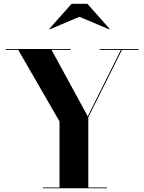

<svg xmlns="http://www.w3.org/2000/svg" viewBox="-20 -1014 776 1034"><path d="M407.5 -923.5 248 -856 245.5 -858.5 365.5 -993.5H450.5L570.5 -858.5L568 -856ZM210.5 -4.5H300.5V-360L78 -745.5H11V-750H361V-745.5H257.5L452.5 -387.5L631 -745.5H516.5V-750H726V-745.5H637L455.5 -382.5V-4.5H556V0H210.5Z"/></svg>

Font: Bodoni* 36pt
Style: Bold
Weight: 700
Version: Version 2.3